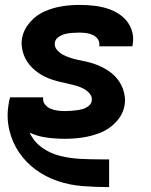

<svg xmlns="http://www.w3.org/2000/svg" viewBox="-20 -558 616 783"><path d="M424 205H425V92H424Q420 92 414 92H397Q354 92 310.5 90Q267 88 226 78Q185 68 151.5 44Q118 20 101 -17Q133 -2 170 3Q207 8 245 8Q282 8 318.5 2.5Q355 -3 391 -17.5Q427 -32 454.5 -62Q482 -92 488 -129Q491 -146 489 -163Q487 -180 481.5 -195Q476 -210 467.5 -223.5Q459 -237 447.5 -248.5Q436 -260 422.5 -269Q409 -278 394.5 -285Q380 -292 364.5 -297.5Q349 -303 332.5 -306.5Q316 -310 299.5 -313.5Q283 -317 267.5 -322Q252 -327 237.5 -334.5Q223 -342 212 -355Q201 -368 204 -385Q206 -399 220 -408Q234 -417 248 -420Q262 -423 276 -424Q290 -425 304 -425Q319 -425 333 -423Q347 -421 359.5 -415Q372 -409 379.5 -397.5Q387 -386 385 -371V-369H520Q521 -372 521 -376Q527 -408 516 -438Q505 -468 482 -488Q459 -508 430 -519Q401 -530 369 -534Q337 -538 304 -538Q269 -538 233.5 -532.5Q198 -527 163 -512Q128 -497 102 -467Q76 -437 70 -402Q67 -385 69 -368Q71 -351 76.5 -335.5Q82 -320 91 -306.5Q100 -293 111 -282Q122 -271 135.5 -261.5Q149 -252 163.5 -245Q178 -238 193.5 -233Q209 -228 225.5 -224Q242 -220 258.5 -216.5Q275 -213 290.5 -208.5Q306 -204 320.5 -196.5Q335 -189 346 -176Q357 -163 354 -146Q352 -134 341 -125.5Q330 -117 318 -113.5Q306 -110 294 -108.5Q282 -107 269.5 -106Q257 -105 245 -105Q230 -105 215 -107Q200 -109 186.5 -114.5Q173 -120 163.5 -132Q154 -144 156 -159L157 -161H21Q17 -147 15 -132Q6 -79 18 -28Q30 23 58 64Q86 105 126.5 134.5Q167 164 216 180.5Q265 197 318 201Q371 205 424 205Z"/></svg>

Font: Iosevka Sparkle Extrabold
Style: Italic
Weight: 800
Italic angle: -9°
Designer: Belleve Invis
Foundry: Belleve Invis
Version: Version 4.5.0; ttfautohint (v1.8.3)